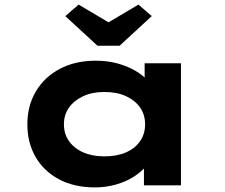

<svg xmlns="http://www.w3.org/2000/svg" viewBox="-20 -806 980 835"><path d="M393 9Q303 9 237 -26Q171 -61 135 -123Q99 -185 99 -265Q99 -346 136 -408.5Q173 -471 240 -506.5Q307 -542 396 -542Q448 -542 491.5 -530Q535 -518 569 -498Q603 -478 623 -455Q643 -432 648 -409L609 -405V-531H767V0H606V-144L639 -133Q636 -108 615 -83Q594 -58 561 -37Q528 -16 484.5 -3.5Q441 9 393 9ZM434 -126Q489 -126 528.5 -143.5Q568 -161 589.5 -192.5Q611 -224 611 -265Q611 -307 589.5 -338Q568 -369 528.5 -387.5Q489 -406 434 -406Q381 -406 341.5 -387.5Q302 -369 280 -338Q258 -307 258 -265Q258 -224 280 -192.5Q302 -161 341.5 -143.5Q381 -126 434 -126ZM404 -607 264 -736 322 -786 467 -700H437L582 -786L640 -736L500 -607Z"/></svg>

Font: Lexend Tera
Style: Bold
Weight: 700
Designer: Bonnie Shaver-Troup, Thomas Jockin
Foundry: Lexend
Version: Version 1.007